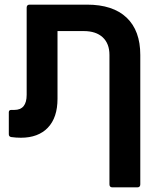

<svg xmlns="http://www.w3.org/2000/svg" viewBox="-20 -588 694 828"><path d="M355 -568Q467 -568 526 -512Q585 -456 585 -351V207Q585 220 572 220H465Q452 220 452 207V-351Q452 -400 423 -427Q394 -454 341 -454H228V-162Q228 -81 186.5 -37.5Q145 6 70 6Q49 6 28 3Q18 1 18 -9V-104Q18 -114 29 -114H42Q95 -114 95 -179V-555Q95 -568 108 -568Z"/></svg>

Font: LINE Seed Sans TH
Style: Bold
Weight: 700
Designer: Dalton Maag Ltd | Thai characters by Cadson Demak Co.,Ltd.
Foundry: Dalton Maag Ltd
Version: Version 1.002